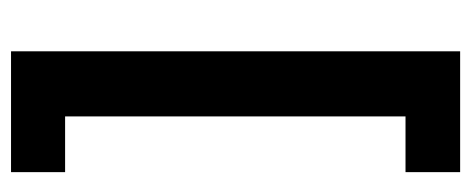

<svg xmlns="http://www.w3.org/2000/svg" viewBox="-273 -462 854 348"><g transform="rotate(-90 154.0 -288.0)"><path d="M235 119H117V-681H235ZM235 119H16V20H235ZM235 -597H16V-695H235Z"/></g></svg>

Font: Bricolage Grotesque 20pt SemiBold
Style: Regular
Weight: 600
Version: Version 1.001;gftools[0.9.33.dev8+g029e19f]